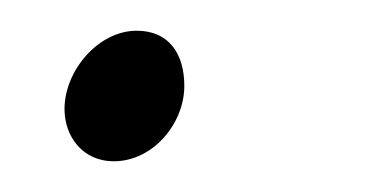

<svg xmlns="http://www.w3.org/2000/svg" viewBox="-20 -93 250 125"><path d="M54 12C80 12 100 -13 100 -37C100 -58 90 -73 69 -73C44 -73 22 -47 22 -22C22 -4 34 12 54 12Z"/></svg>

Font: Source Sans Pro Light
Style: Italic
Weight: 300
Italic angle: -11°
Designer: Paul D. Hunt
Foundry: Adobe Systems Incorporated
Version: Version 3.006;hotconv 1.0.111;makeotfexe 2.5.65597